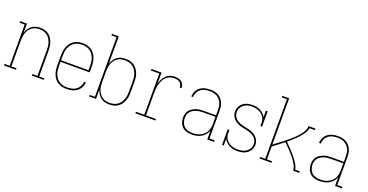

<svg xmlns="http://www.w3.org/2000/svg" viewBox="-32 -1422 4064 2118"><g transform="rotate(20 2000.0 -363.5)"><path d="M17 0V-18H77V-502H17V-520H97V-413Q105 -438 119.5 -460.5Q134 -483 155 -498.5Q176 -514 201.5 -521Q227 -528 254 -528Q279 -528 304 -521.5Q329 -515 349.5 -500.5Q370 -486 384.5 -465Q399 -444 407.5 -420Q416 -396 419.5 -370.5Q423 -345 423 -320V-18H483V0H343V-18H403V-320Q403 -343 400.5 -366Q398 -389 390 -411Q382 -433 369 -452Q356 -471 337 -484.5Q318 -498 295.5 -504Q273 -510 250 -510Q227 -510 204.5 -504Q182 -498 163 -484.5Q144 -471 131 -452Q118 -433 110 -411Q102 -389 99.5 -366Q97 -343 97 -320V-18H157V0Z M751 8Q725 8 699 2Q673 -4 651 -17.5Q629 -31 612.5 -52Q596 -73 586.5 -97.5Q577 -122 573 -148Q569 -174 569 -200V-320Q569 -346 573 -372Q577 -398 586.5 -422Q596 -446 612 -467Q628 -488 650 -502Q672 -516 698 -522Q724 -528 750 -528Q776 -528 802 -522Q828 -516 850 -502Q872 -488 888 -467Q904 -446 913.5 -422Q923 -398 927 -372Q931 -346 931 -320V-251H589V-200Q589 -176 592 -152.5Q595 -129 603.5 -107Q612 -85 626.5 -66Q641 -47 661 -34Q681 -21 704 -15.5Q727 -10 751 -10Q779 -10 807 -16Q835 -22 857.5 -38Q880 -54 894 -79.5Q908 -105 909 -133H929Q928 -112 921 -91.5Q914 -71 901.5 -54Q889 -37 871.5 -24.5Q854 -12 834 -4.5Q814 3 793 5.5Q772 8 751 8ZM589 -269H911V-320Q911 -344 908 -367.5Q905 -391 896.5 -413Q888 -435 873.5 -454Q859 -473 839.5 -486Q820 -499 797 -504.5Q774 -510 750 -510Q726 -510 703 -504.5Q680 -499 660.5 -486Q641 -473 626.5 -454Q612 -435 603.5 -413Q595 -391 592 -367.5Q589 -344 589 -320Z M1254 8Q1228 8 1202 1.5Q1176 -5 1155 -21Q1134 -37 1119.5 -59.5Q1105 -82 1097 -107V0H1017V-18H1077V-717H1017V-735H1097V-413Q1105 -438 1119.5 -460.5Q1134 -483 1155 -499Q1176 -515 1202 -521.5Q1228 -528 1254 -528Q1280 -528 1305.5 -522Q1331 -516 1352.5 -501.5Q1374 -487 1389.5 -466Q1405 -445 1414.5 -421Q1424 -397 1427.5 -371.5Q1431 -346 1431 -320V-200Q1431 -174 1427.5 -148.5Q1424 -123 1414.5 -99Q1405 -75 1389.5 -54Q1374 -33 1352.5 -18.5Q1331 -4 1305.5 2Q1280 8 1254 8ZM1251 -10Q1274 -10 1297.5 -15.5Q1321 -21 1340.5 -34Q1360 -47 1374 -66.5Q1388 -86 1396.5 -108Q1405 -130 1408 -153Q1411 -176 1411 -200V-320Q1411 -344 1408 -367Q1405 -390 1396.5 -412Q1388 -434 1374 -453.5Q1360 -473 1340.5 -486Q1321 -499 1297.5 -504.5Q1274 -510 1251 -510Q1228 -510 1205 -504.5Q1182 -499 1163.5 -485.5Q1145 -472 1131.5 -452.5Q1118 -433 1110 -411Q1102 -389 1099.5 -366Q1097 -343 1097 -320V-200Q1097 -177 1099.5 -154Q1102 -131 1110 -109Q1118 -87 1131.5 -67.5Q1145 -48 1163.5 -34.5Q1182 -21 1205 -15.5Q1228 -10 1251 -10Z M1559 0V-18H1657V-502H1559V-520H1677V-389Q1684 -416 1696.5 -441.5Q1709 -467 1728.5 -487.5Q1748 -508 1774.5 -518Q1801 -528 1829 -528Q1850 -528 1871 -524Q1892 -520 1909 -507.5Q1926 -495 1934.5 -474.5Q1943 -454 1943 -433H1923Q1923 -451 1916 -467Q1909 -483 1895 -493Q1881 -503 1863.5 -506.5Q1846 -510 1829 -510Q1803 -510 1778 -500.5Q1753 -491 1735 -472Q1717 -453 1705.5 -429Q1694 -405 1687.5 -379.5Q1681 -354 1679 -328Q1677 -302 1677 -276V-18H1795V0Z M2221 8Q2191 8 2161.5 0Q2132 -8 2110.5 -28.5Q2089 -49 2079 -78Q2069 -107 2069 -136Q2069 -160 2075.5 -182.5Q2082 -205 2097 -223Q2112 -241 2132.5 -253Q2153 -265 2175 -272Q2197 -279 2220.5 -281Q2244 -283 2267 -283H2403V-345Q2403 -366 2400 -387.5Q2397 -409 2388 -428.5Q2379 -448 2364.5 -464.5Q2350 -481 2331 -491.5Q2312 -502 2291 -506Q2270 -510 2248 -510Q2220 -510 2192.5 -504Q2165 -498 2143 -481.5Q2121 -465 2108 -439Q2095 -413 2095 -385H2075Q2076 -406 2082 -426.5Q2088 -447 2100 -464.5Q2112 -482 2129 -494.5Q2146 -507 2165.5 -514.5Q2185 -522 2206 -525Q2227 -528 2248 -528Q2272 -528 2296 -523.5Q2320 -519 2341 -507.5Q2362 -496 2378.5 -478Q2395 -460 2405 -438Q2415 -416 2419 -392.5Q2423 -369 2423 -345V-18H2483V0H2403V-102Q2393 -75 2374 -53Q2355 -31 2330.5 -17Q2306 -3 2277.5 2.5Q2249 8 2221 8ZM2224 -10Q2248 -10 2271 -14Q2294 -18 2315 -28Q2336 -38 2353.5 -54Q2371 -70 2382.5 -90Q2394 -110 2398.5 -133.5Q2403 -157 2403 -180V-265H2267Q2247 -265 2226 -263Q2205 -261 2185 -255.5Q2165 -250 2147 -240Q2129 -230 2115 -214.5Q2101 -199 2095 -179Q2089 -159 2089 -138Q2089 -112 2098 -86Q2107 -60 2126 -42Q2145 -24 2171.5 -17Q2198 -10 2224 -10Z M2759 8Q2735 8 2711 3.5Q2687 -1 2665.5 -12Q2644 -23 2626 -39.5Q2608 -56 2597 -77V0H2577V-181H2597V-136Q2597 -117 2603.5 -99Q2610 -81 2622 -66.5Q2634 -52 2649.5 -41Q2665 -30 2682.5 -23Q2700 -16 2718.5 -13Q2737 -10 2756 -10Q2773 -10 2790.5 -12.5Q2808 -15 2824.5 -21Q2841 -27 2855.5 -37Q2870 -47 2881 -60.5Q2892 -74 2897.5 -91Q2903 -108 2903 -126Q2903 -149 2893 -170Q2883 -191 2865.5 -206Q2848 -221 2827 -229.5Q2806 -238 2783.5 -243.5Q2761 -249 2738.5 -253Q2716 -257 2694.5 -264.5Q2673 -272 2653 -283.5Q2633 -295 2617.5 -312Q2602 -329 2593.5 -350.5Q2585 -372 2585 -395Q2585 -414 2591 -432.5Q2597 -451 2607.5 -467Q2618 -483 2633.5 -495Q2649 -507 2667 -514.5Q2685 -522 2704 -525Q2723 -528 2742 -528Q2766 -528 2790 -523.5Q2814 -519 2835 -508Q2856 -497 2874 -480.5Q2892 -464 2903 -443V-520H2923V-339H2903V-384Q2903 -403 2896.5 -420.5Q2890 -438 2878 -453Q2866 -468 2851 -479Q2836 -490 2818.5 -497Q2801 -504 2782.5 -507Q2764 -510 2745 -510Q2720 -510 2694.5 -504Q2669 -498 2648.5 -482.5Q2628 -467 2616.5 -443.5Q2605 -420 2605 -395Q2605 -372 2615 -351Q2625 -330 2642 -315Q2659 -300 2680.5 -291Q2702 -282 2724 -277Q2746 -272 2768.5 -267.5Q2791 -263 2813 -255.5Q2835 -248 2855 -236.5Q2875 -225 2890 -208.5Q2905 -192 2914 -170Q2923 -148 2923 -126Q2923 -106 2916.5 -87Q2910 -68 2898.5 -52Q2887 -36 2871 -24Q2855 -12 2836.5 -5Q2818 2 2798 5Q2778 8 2759 8Z M3017 0V-18H3077V-717H3017V-735H3097V-192Q3115 -206 3133.5 -219.5Q3152 -233 3170.5 -247Q3189 -261 3207 -275.5Q3225 -290 3242.5 -304.5Q3260 -319 3277.5 -334Q3295 -349 3311.5 -365.5Q3328 -382 3343.5 -399Q3359 -416 3372 -435Q3385 -454 3394 -475.5Q3403 -497 3403 -520H3483V-502H3421Q3417 -478 3405 -456Q3393 -434 3378 -414.5Q3363 -395 3346 -377Q3329 -359 3311 -342Q3293 -325 3274.5 -309Q3256 -293 3237 -277Q3256 -258 3275.5 -239Q3295 -220 3313 -200Q3331 -180 3348.5 -159Q3366 -138 3382 -115.5Q3398 -93 3411 -69Q3424 -45 3429 -18H3483V0H3411Q3411 -3 3411 -6.5Q3411 -10 3410 -13L3406 -18H3409Q3405 -44 3392 -67Q3379 -90 3363.5 -111.5Q3348 -133 3331.5 -153Q3315 -173 3297 -192Q3279 -211 3260.5 -229.5Q3242 -248 3223 -266Q3192 -241 3160.5 -217Q3129 -193 3097 -169V-18H3157V0Z M3721 8Q3691 8 3661.5 0Q3632 -8 3610.5 -28.5Q3589 -49 3579 -78Q3569 -107 3569 -136Q3569 -160 3575.5 -182.5Q3582 -205 3597 -223Q3612 -241 3632.5 -253Q3653 -265 3675 -272Q3697 -279 3720.5 -281Q3744 -283 3767 -283H3903V-345Q3903 -366 3900 -387.5Q3897 -409 3888 -428.5Q3879 -448 3864.5 -464.5Q3850 -481 3831 -491.5Q3812 -502 3791 -506Q3770 -510 3748 -510Q3720 -510 3692.5 -504Q3665 -498 3643 -481.5Q3621 -465 3608 -439Q3595 -413 3595 -385H3575Q3576 -406 3582 -426.5Q3588 -447 3600 -464.5Q3612 -482 3629 -494.5Q3646 -507 3665.5 -514.5Q3685 -522 3706 -525Q3727 -528 3748 -528Q3772 -528 3796 -523.5Q3820 -519 3841 -507.5Q3862 -496 3878.5 -478Q3895 -460 3905 -438Q3915 -416 3919 -392.5Q3923 -369 3923 -345V-18H3983V0H3903V-102Q3893 -75 3874 -53Q3855 -31 3830.5 -17Q3806 -3 3777.5 2.5Q3749 8 3721 8ZM3724 -10Q3748 -10 3771 -14Q3794 -18 3815 -28Q3836 -38 3853.5 -54Q3871 -70 3882.5 -90Q3894 -110 3898.5 -133.5Q3903 -157 3903 -180V-265H3767Q3747 -265 3726 -263Q3705 -261 3685 -255.5Q3665 -250 3647 -240Q3629 -230 3615 -214.5Q3601 -199 3595 -179Q3589 -159 3589 -138Q3589 -112 3598 -86Q3607 -60 3626 -42Q3645 -24 3671.5 -17Q3698 -10 3724 -10Z"/></g></svg>

Font: Iosevka Curly Slab Thin
Style: Regular
Weight: 100
Monospace: yes
Designer: Belleve Invis
Foundry: Belleve Invis
Version: Version 22.1.2; ttfautohint (v1.8.4)